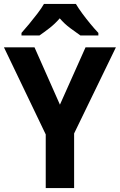

<svg xmlns="http://www.w3.org/2000/svg" viewBox="-20 -954 608 974"><path d="M284 -423 414 -714H568L356 -277V0H212V-272L0 -714H155ZM365 -934Q378 -912 397.5 -885.5Q417 -859 438.5 -833Q460 -807 479 -787V-774H388Q365 -790 336 -811.5Q307 -833 283 -861Q259 -833 230.5 -811Q202 -789 180 -774H89V-787Q106 -806 128 -832.5Q150 -859 170.5 -886Q191 -913 203 -934Z"/></svg>

Font: Noto Sans Tamil SemiCondensed
Style: Bold
Weight: 700
Width: 4
Designer: Jelle Bosma - Monotype Design Team
Foundry: Monotype Imaging Inc.
Version: Version 2.004; ttfautohint (v1.8.4.7-5d5b)